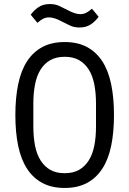

<svg xmlns="http://www.w3.org/2000/svg" viewBox="-20 -918 640 950"><path d="M373 -782Q347 -782 328 -791Q309 -800 293 -808Q269 -821 252.5 -826.5Q236 -832 223 -832Q206 -832 193 -825Q180 -818 165 -805L132 -845Q146 -865 169 -881.5Q192 -898 227 -898Q253 -898 272 -889Q291 -880 307 -872Q331 -859 347.5 -853.5Q364 -848 377 -848Q394 -848 407 -855Q420 -862 435 -875L468 -835Q454 -815 431 -798.5Q408 -782 373 -782ZM300 12Q236 12 190 -12.5Q144 -37 114 -83Q84 -129 70 -196Q56 -263 56 -349Q56 -434 70 -501.5Q84 -569 114 -615Q144 -661 190 -685.5Q236 -710 300 -710Q364 -710 410 -685.5Q456 -661 486 -615Q516 -569 530 -501.5Q544 -434 544 -349Q544 -263 530 -196Q516 -129 486 -83Q456 -37 410 -12.5Q364 12 300 12ZM300 -61Q342 -61 371 -77.5Q400 -94 419 -124Q438 -154 446.5 -196.5Q455 -239 455 -292V-406Q455 -458 446.5 -501Q438 -544 419 -574Q400 -604 371 -620.5Q342 -637 300 -637Q258 -637 229 -620.5Q200 -604 181 -574Q162 -544 153.5 -501Q145 -458 145 -406V-292Q145 -239 153.5 -196.5Q162 -154 181 -124Q200 -94 229 -77.5Q258 -61 300 -61Z"/></svg>

Font: PlemolJP35 Console
Style: Regular
Weight: 400
Version: v2.0.3; ttfautohint (v1.8.4.7-5d5b-dirty) -l 6 -r 45 -G 200 